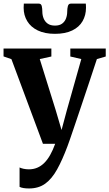

<svg xmlns="http://www.w3.org/2000/svg" viewBox="-24 -812 617 1084"><path d="M140 252Q122.5 252 108.8 249.8Q95 247.5 86.5 243V133.5Q94 137.5 108.5 140.8Q123 144 139 144Q164.5 144 186 135Q207.5 126 225.8 108Q244 90 259.2 63Q274.5 36 287.5 0H218.5L40.5 -478L-4 -493.5V-538H266V-493L200.5 -478.5L290.5 -190L323.5 -78L353 -188L435 -478.5L373 -493V-538H573V-493L523 -478.5Q501.5 -412.5 479 -345.5Q456.5 -278.5 436 -217.2Q415.5 -156 398.8 -106.8Q382 -57.5 371 -25.5Q360 6.5 357 13.5Q328 91 298.5 144.2Q269 197.5 231.5 224.8Q194 252 140 252ZM195.5 -791.5Q208.5 -791.5 211.8 -777.5Q215 -763.5 215 -747Q215 -726.5 222.2 -708.2Q229.5 -690 245 -678.8Q260.5 -667.5 286.5 -667.5Q312 -667.5 327 -678.8Q342 -690 348.8 -708.2Q355.5 -726.5 355.5 -747Q355.5 -763.5 359.2 -777.5Q363 -791.5 375.5 -791.5H460.5Q461 -786.5 461.2 -779.8Q461.5 -773 461.5 -768Q461.5 -726 442.2 -692.5Q423 -659 383.8 -640Q344.5 -621 286 -621Q229 -621 189.5 -640Q150 -659 129.8 -692.5Q109.5 -726 109.5 -768Q109.5 -774 110 -779.8Q110.5 -785.5 110.5 -791.5Z"/></svg>

Font: Merriweather 60pt
Style: Bold
Weight: 700
Version: Version 2.100